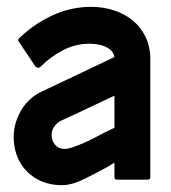

<svg xmlns="http://www.w3.org/2000/svg" viewBox="-20 -526 500 562"><path d="M420 -8Q420 0 412 0H322Q315 0 315 -8V-50L292 -36Q261 -19 225.5 -1.5Q190 16 161 16Q129 16 103.5 5.5Q78 -5 59 -24Q40 -43 30 -69Q20 -95 20 -126Q20 -145 25.5 -164.5Q31 -184 41 -201.5Q51 -219 65.5 -233Q80 -247 98 -256L315 -359Q313 -371 305 -378.5Q297 -386 286 -390.5Q275 -395 263 -396.5Q251 -398 241 -398Q200 -398 162.5 -378Q125 -358 97 -329Q94 -327 90 -328Q86 -329 84 -331L35 -404Q31 -409 36 -414Q78 -455 132.5 -480.5Q187 -506 247 -506Q281 -506 312.5 -496Q344 -486 368 -466.5Q392 -447 406 -418Q420 -389 420 -352ZM315 -246Q274 -227 235.5 -208.5Q197 -190 157 -172Q146 -166 138.5 -155Q131 -144 131 -131Q131 -114 141.5 -102Q152 -90 169 -90Q178 -90 191.5 -94.5Q205 -99 220.5 -105.5Q236 -112 252.5 -120.5Q269 -129 284 -137L315 -152Z"/></svg>

Font: RonaldsonGothic
Style: Regular
Weight: 400
Designer: Mr. Robertson for MacKellar, Smiths & Jordan Co. Philadelphia
Foundry: CAT-Fonts Peter Wiegel
Version: Version 1.000